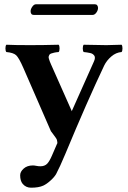

<svg xmlns="http://www.w3.org/2000/svg" viewBox="-20 -645 598 897"><path d="M242.2 168Q233.9 182.6 215.8 198.7Q198.2 214.8 182.1 222.2Q161.1 231.9 125 231.9Q101.1 231.9 85.9 213.9Q74.2 199.7 74.2 173.8Q74.2 157.2 90.6 142.6Q106.9 127.9 133.8 127.9Q140.6 127.9 149.9 129.9Q159.2 131.8 168.9 131.8Q188.5 131.8 200.2 120.1Q210.9 108.9 222.2 83L246.1 27.8Q249 24.9 247.8 18.8Q246.6 12.7 246.1 9.5Q245.6 6.3 241.5 0Q237.3 -6.3 234.4 -9.8L226.6 -20.5L217.8 -32.2L88.9 -328.1Q68.4 -375 55.4 -387Q42.5 -398.9 9.8 -401.9Q5.4 -406.2 5.4 -418.9Q5.4 -431.6 9.8 -436Q49.8 -434.1 121.1 -434.1Q179.7 -434.1 253.9 -436Q258.3 -431.6 258.3 -418.9Q258.3 -406.2 253.9 -401.9Q241.2 -400.9 232.7 -398.9Q224.1 -397 218.3 -394.8Q212.4 -392.6 210.2 -388.2Q208 -383.8 207.3 -380.4Q206.5 -377 208.7 -369.6Q210.9 -362.3 212.9 -357.2Q214.8 -352.1 219.2 -342.3Q220.7 -339.4 221.2 -337.9L314 -128.9Q315.4 -126 315.4 -125Q315.4 -126 315.9 -127L418.9 -357.9Q422.9 -366.7 423.3 -373.5Q423.8 -380.4 420.7 -384.8Q417.5 -389.2 413.3 -392.3Q409.2 -395.5 401.4 -397.2Q393.6 -398.9 387.2 -399.9Q380.9 -400.9 371.1 -401.9Q366.7 -406.2 366.7 -418.9Q366.7 -431.6 371.1 -436Q445.3 -434.1 477.1 -434.1Q498 -434.1 547.9 -436Q552.2 -431.6 552.2 -418.9Q552.2 -406.2 547.9 -401.9Q522 -399.9 500.2 -381.3Q478.5 -362.8 466.8 -338.9Q387.7 -172.4 285.2 74.2Q258.8 137.2 242.2 168ZM412.1 -575.2H138.2Q123 -575.2 123 -592.8Q123 -602.5 130.9 -613.8Q138.7 -625 147.9 -625H423.8Q430.7 -625 434.3 -619.9Q438 -614.7 438 -607.9Q438 -597.2 430.2 -586.2Q422.4 -575.2 412.1 -575.2Z"/></svg>

Font: Linux Libertine G
Style: Bold
Weight: 700
Designer: Philipp H. Poll
Foundry: Philipp H. Poll
Version: Version 5.0.3